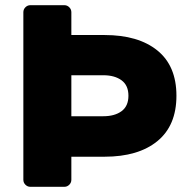

<svg xmlns="http://www.w3.org/2000/svg" viewBox="-20 -720 728 740"><path d="M383 -585Q513 -585 586.5 -525.5Q660 -466 660 -351Q660 -236 586.5 -176Q513 -116 383 -116H255V-27Q255 -16 247 -8Q239 0 228 0H97Q86 0 78 -8Q70 -16 70 -27V-673Q70 -684 78 -692Q86 -700 97 -700H228Q239 -700 247 -692Q255 -684 255 -673V-585ZM378 -272Q422 -272 448.5 -291.5Q475 -311 475 -351Q475 -391 448.5 -410.5Q422 -430 378 -430H255V-272Z"/></svg>

Font: Hezaedrus
Style: Bold
Weight: 700
Designer: Hubert & Fischer
Foundry: Hubert & Fischer
Version: Version 1.10;September 3, 2019;FontCreator 11.5.0.2425 64-bi